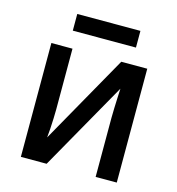

<svg xmlns="http://www.w3.org/2000/svg" viewBox="-105 -788 809 878"><g transform="rotate(15 300.0 -349.0)"><path d="M73 0V-539H173V-250Q173 -233 172 -207.5Q171 -182 169.5 -157Q168 -132 166 -117L404 -539H527V0H427V-280Q427 -300 428 -326Q429 -352 430 -377Q431 -402 432 -419L195 0ZM153 -619V-698H452V-619Z"/></g></svg>

Font: Noto Sans Mono Medium
Style: Regular
Weight: 500
Designer: Monotype Design Team
Foundry: Monotype Imaging Inc.
Version: Version 2.014